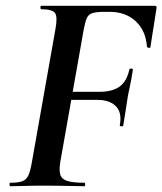

<svg xmlns="http://www.w3.org/2000/svg" viewBox="-20 -645 562 665"><path d="M15 0Q13 0 13 -6Q13 -12 15 -12Q42 -12 56.5 -17Q71 -22 78 -37Q85 -52 90 -81L172 -544Q180 -587 170.5 -600Q161 -613 123 -613Q120 -613 120 -619Q120 -625 123 -625H516Q524 -625 522 -616Q519 -597 515 -571Q511 -545 507 -521Q503 -497 501 -482Q500 -478 494.5 -479.5Q489 -481 489 -483Q485 -539 450 -571.5Q415 -604 359 -604H342Q314 -604 300 -599.5Q286 -595 280.5 -582Q275 -569 270 -543L189 -85Q184 -55 189 -39.5Q194 -24 214 -18Q234 -12 273 -12Q275 -12 275 -6Q275 0 273 0Q254 0 218 -1Q182 -2 124 -2Q93 -2 65 -1Q37 0 15 0ZM407 -211Q406 -207 400 -207.5Q394 -208 395 -212Q403 -255 381.5 -277Q360 -299 317 -299H184L187 -327H324Q369 -327 394 -345Q419 -363 428 -404Q429 -408 435 -407.5Q441 -407 440 -402Q435 -370 431 -351.5Q427 -333 423 -313Q419 -288 415.5 -264Q412 -240 407 -211Z"/></svg>

Font: Cormorant Garamond Light
Style: Bold Italic
Weight: 700
Italic angle: -10°
Version: Version 4.001